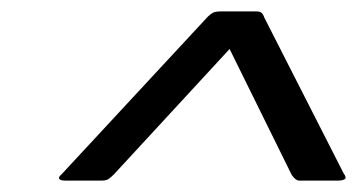

<svg xmlns="http://www.w3.org/2000/svg" viewBox="-20 -727 633 337"><path d="M95 -410Q86 -410 84 -413Q82 -416 88 -421L345 -698Q349 -702 353.5 -704.5Q358 -707 369 -707H429Q436 -707 439 -704.5Q442 -702 444 -696L583 -423Q589 -415 585 -412.5Q581 -410 573 -410H505Q499 -410 492 -420L383 -641L180 -421Q174 -415 170 -412.5Q166 -410 158 -410Z"/></svg>

Font: Glory Medium
Style: Italic
Weight: 500
Italic angle: -12°
Version: Version 1.011